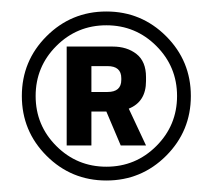

<svg xmlns="http://www.w3.org/2000/svg" viewBox="-20 -832 370 334"><path d="M61 -769Q104 -812 165 -812Q226 -812 269 -769Q312 -726 312 -665Q312 -604 269 -561Q226 -518 165 -518Q104 -518 61 -561Q18 -604 18 -665Q18 -726 61 -769ZM78 -578Q114 -542 165 -542Q216 -542 252 -578Q288 -614 288 -665Q288 -716 252 -752Q216 -788 165 -788Q114 -788 78 -752Q42 -716 42 -665Q42 -614 78 -578ZM204 -643 234 -579H190L165 -638H139V-579H96V-751H176Q201 -751 217.5 -738Q234 -725 234 -698V-691Q234 -655 204 -643ZM167 -717H139V-672H167Q191 -672 191 -693V-696Q191 -717 167 -717Z"/></svg>

Font: Coupeur_Texte
Style: Regular
Weight: 400
Designer: Léa Rolland
Version: Version 1.000;PS 001.000;hotconv 1.0.88;makeotf.lib2.5.64775